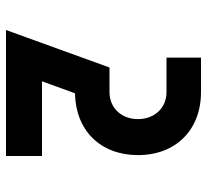

<svg xmlns="http://www.w3.org/2000/svg" viewBox="-45 -645 690 640"><g transform="rotate(90 300.0 -325.0)"><path d="M80 0H500V-120H251L291 -230C415 -232 497 -315 497 -440C497 -566 413 -650 287 -650H172V-535H287C341 -535 377 -494 377 -440C377 -386 341 -345 287 -345H205Z"/></g></svg>

Font: Grotesk 03
Style: Bold
Weight: 500
Designer: Frank Adebiaye, contributions by Jérémy Landes, Ariel Martín Pérez
Foundry: Velvetyne Type Foundry
Version: Version 3.000;Glyphs 3.1.2 (3150)